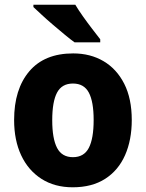

<svg xmlns="http://www.w3.org/2000/svg" viewBox="-20 -786 620 816"><path d="M540 -276Q540 -191 511.5 -126.5Q483 -62 427 -26Q371 10 289 10Q212 10 156 -26Q100 -62 70 -126Q40 -190 40 -276Q40 -407 104.5 -483Q169 -559 291 -559Q364 -559 420 -526Q476 -493 508 -430Q540 -367 540 -276ZM202 -275Q202 -197 222.5 -157.5Q243 -118 290 -118Q337 -118 357.5 -157.5Q378 -197 378 -276Q378 -354 357.5 -392.5Q337 -431 290 -431Q243 -431 222.5 -392.5Q202 -354 202 -275ZM300 -766Q313 -744 332.5 -716.5Q352 -689 372 -663Q392 -637 406 -619V-606H297Q280 -618 256 -638Q232 -658 206 -680Q180 -702 158 -722.5Q136 -743 122 -756V-766Z"/></svg>

Font: Noto Sans Tamil SemiCondensed ExtraBold
Style: Regular
Weight: 800
Width: 4
Designer: Jelle Bosma - Monotype Design Team
Foundry: Monotype Imaging Inc.
Version: Version 2.004; ttfautohint (v1.8.4.7-5d5b)